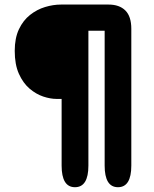

<svg xmlns="http://www.w3.org/2000/svg" viewBox="-20 -686 659 821"><path d="M222 -263Q195.5 -263 164.8 -273.2Q134 -283.5 106.2 -307.2Q78.5 -331 60.8 -370.5Q43 -410 43 -468.5Q43 -523 61 -561Q79 -599 108.5 -622.2Q138 -645.5 172.8 -656Q207.5 -666.5 241 -666.5H444Q490.5 -666.5 516 -641.2Q541.5 -616 541.5 -562.5V22Q541.5 114.5 484.5 114.5Q427.5 114.5 427.5 22V-554.5H358V22Q358 114.5 300.5 114.5Q243.5 114.5 243.5 22V-263Z"/></svg>

Font: Sono Monospace
Style: Bold
Weight: 700
Designer: Tyler Finck
Foundry: Tyler Finck
Version: Version 2.112